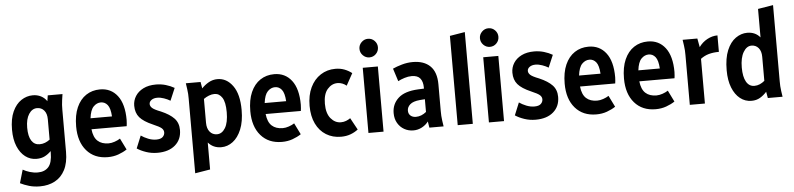

<svg xmlns="http://www.w3.org/2000/svg" viewBox="-51 -1040 6335 1532"><g transform="rotate(-5 3116.5 -274.5)"><path d="M33 -273Q33 -361 59.5 -418.5Q86 -476 129 -504.5Q172 -533 222 -533Q257 -533 286 -518.5Q315 -504 334 -476L341 -522H459L452 -474Q449 -453 448 -436Q447 -419 447 -398V-60Q447 27 417.5 84Q388 141 336 168.5Q284 196 217 196Q169 196 130 184.5Q91 173 59 157L90 51Q114 65 145.5 74.5Q177 84 209 84Q264 84 294.5 50Q325 16 325 -65V-77Q303 -54 275 -39.5Q247 -25 208 -25Q158 -25 118.5 -55Q79 -85 56 -140.5Q33 -196 33 -273ZM155 -279Q155 -210 178 -174.5Q201 -139 243 -139Q266 -139 286.5 -147Q307 -155 325 -169V-332Q325 -377 303.5 -402.5Q282 -428 247 -428Q207 -428 181 -388Q155 -348 155 -279Z M545 -255Q545 -345 572.5 -407Q600 -469 648.5 -501Q697 -533 760 -533Q848 -533 899.5 -466Q951 -399 951 -272Q951 -257 949.5 -244Q948 -231 947 -222H665Q672 -157 704.5 -127.5Q737 -98 792 -98Q815 -98 841 -107Q867 -116 885 -128L930 -37Q900 -17 861 -3Q822 11 776 11Q669 11 607 -60.5Q545 -132 545 -255ZM758 -429Q725 -429 699 -402.5Q673 -376 665 -310H837Q833 -376 811.5 -402.5Q790 -429 758 -429Z M1011 -38 1052 -138Q1076 -121 1108.5 -108Q1141 -95 1173 -95Q1209 -95 1225 -110.5Q1241 -126 1241 -147Q1241 -166 1225 -180.5Q1209 -195 1157 -217Q1083 -249 1052 -285.5Q1021 -322 1021 -379Q1021 -421 1043 -456Q1065 -491 1107 -512Q1149 -533 1208 -533Q1249 -533 1286.5 -522Q1324 -511 1355 -493L1313 -394Q1292 -407 1263.5 -417Q1235 -427 1210 -427Q1181 -427 1163 -414Q1145 -401 1145 -382Q1145 -365 1161 -350Q1177 -335 1229 -315Q1299 -285 1333.5 -248.5Q1368 -212 1368 -155Q1368 -79 1316 -34Q1264 11 1174 11Q1126 11 1083.5 -3.5Q1041 -18 1011 -38Z M1447 -522H1565L1574 -470Q1598 -496 1630.5 -514.5Q1663 -533 1701 -533Q1774 -533 1823 -465.5Q1872 -398 1872 -271Q1872 -179 1846 -116Q1820 -53 1777.5 -21Q1735 11 1685 11Q1620 11 1580 -36V180L1459 200V-398Q1459 -419 1458 -436Q1457 -453 1454 -474ZM1580 -194Q1580 -148 1602 -121.5Q1624 -95 1660 -95Q1700 -95 1726 -138Q1752 -181 1752 -264Q1752 -344 1728.5 -380.5Q1705 -417 1667 -417Q1645 -417 1622 -408Q1599 -399 1580 -385Z M1940 -255Q1940 -345 1967.5 -407Q1995 -469 2043.5 -501Q2092 -533 2155 -533Q2243 -533 2294.5 -466Q2346 -399 2346 -272Q2346 -257 2344.5 -244Q2343 -231 2342 -222H2060Q2067 -157 2099.5 -127.5Q2132 -98 2187 -98Q2210 -98 2236 -107Q2262 -116 2280 -128L2325 -37Q2295 -17 2256 -3Q2217 11 2171 11Q2064 11 2002 -60.5Q1940 -132 1940 -255ZM2153 -429Q2120 -429 2094 -402.5Q2068 -376 2060 -310H2232Q2228 -376 2206.5 -402.5Q2185 -429 2153 -429Z M2415 -256Q2415 -341 2444.5 -403Q2474 -465 2526.5 -499Q2579 -533 2645 -533Q2685 -533 2717.5 -520.5Q2750 -508 2777 -487L2724 -391Q2710 -403 2691.5 -410.5Q2673 -418 2652 -418Q2606 -418 2572 -379Q2538 -340 2538 -262Q2538 -185 2572 -144.5Q2606 -104 2653 -104Q2675 -104 2694.5 -111.5Q2714 -119 2729 -130L2781 -35Q2754 -14 2720 -1.5Q2686 11 2644 11Q2577 11 2525 -21Q2473 -53 2444 -113Q2415 -173 2415 -256Z M2851 -675Q2851 -705 2873 -727Q2895 -749 2925 -749Q2956 -749 2977.5 -727Q2999 -705 2999 -675Q2999 -644 2977.5 -622Q2956 -600 2925 -600Q2895 -600 2873 -622Q2851 -644 2851 -675ZM2864 0V-522H2985V0Z M3078 -140Q3078 -212 3129.5 -259.5Q3181 -307 3290 -312L3336 -314V-323Q3336 -370 3315 -396Q3294 -422 3247 -422Q3219 -422 3189 -412.5Q3159 -403 3137 -391L3104 -494Q3134 -508 3177.5 -520.5Q3221 -533 3265 -533Q3355 -533 3404.5 -484.5Q3454 -436 3454 -338V-124Q3454 -103 3455 -86Q3456 -69 3459 -47L3466 0H3352L3344 -50Q3324 -23 3292 -6Q3260 11 3224 11Q3184 11 3151 -7.5Q3118 -26 3098 -60Q3078 -94 3078 -140ZM3193 -150Q3193 -124 3210 -109.5Q3227 -95 3253 -95Q3297 -95 3336 -127V-229L3296 -226Q3241 -221 3217 -199.5Q3193 -178 3193 -150Z M3579 0V-715L3700 -735V0Z M3816 -675Q3816 -705 3838 -727Q3860 -749 3890 -749Q3921 -749 3942.5 -727Q3964 -705 3964 -675Q3964 -644 3942.5 -622Q3921 -600 3890 -600Q3860 -600 3838 -622Q3816 -644 3816 -675ZM3829 0V-522H3950V0Z M4040 -38 4081 -138Q4105 -121 4137.5 -108Q4170 -95 4202 -95Q4238 -95 4254 -110.5Q4270 -126 4270 -147Q4270 -166 4254 -180.5Q4238 -195 4186 -217Q4112 -249 4081 -285.5Q4050 -322 4050 -379Q4050 -421 4072 -456Q4094 -491 4136 -512Q4178 -533 4237 -533Q4278 -533 4315.5 -522Q4353 -511 4384 -493L4342 -394Q4321 -407 4292.5 -417Q4264 -427 4239 -427Q4210 -427 4192 -414Q4174 -401 4174 -382Q4174 -365 4190 -350Q4206 -335 4258 -315Q4328 -285 4362.5 -248.5Q4397 -212 4397 -155Q4397 -79 4345 -34Q4293 11 4203 11Q4155 11 4112.5 -3.5Q4070 -18 4040 -38Z M4458 -255Q4458 -345 4485.5 -407Q4513 -469 4561.5 -501Q4610 -533 4673 -533Q4761 -533 4812.5 -466Q4864 -399 4864 -272Q4864 -257 4862.5 -244Q4861 -231 4860 -222H4578Q4585 -157 4617.5 -127.5Q4650 -98 4705 -98Q4728 -98 4754 -107Q4780 -116 4798 -128L4843 -37Q4813 -17 4774 -3Q4735 11 4689 11Q4582 11 4520 -60.5Q4458 -132 4458 -255ZM4671 -429Q4638 -429 4612 -402.5Q4586 -376 4578 -310H4750Q4746 -376 4724.5 -402.5Q4703 -429 4671 -429Z M4933 -255Q4933 -345 4960.5 -407Q4988 -469 5036.5 -501Q5085 -533 5148 -533Q5236 -533 5287.5 -466Q5339 -399 5339 -272Q5339 -257 5337.5 -244Q5336 -231 5335 -222H5053Q5060 -157 5092.5 -127.5Q5125 -98 5180 -98Q5203 -98 5229 -107Q5255 -116 5273 -128L5318 -37Q5288 -17 5249 -3Q5210 11 5164 11Q5057 11 4995 -60.5Q4933 -132 4933 -255ZM5146 -429Q5113 -429 5087 -402.5Q5061 -376 5053 -310H5225Q5221 -376 5199.5 -402.5Q5178 -429 5146 -429Z M5426 -522H5544L5557 -452Q5584 -490 5624 -511.5Q5664 -533 5706 -533V-401Q5661 -401 5625 -391Q5589 -381 5559 -358V0H5438V-398Q5438 -419 5437 -436Q5436 -453 5433 -474Z M5755 -249Q5755 -346 5781.5 -409Q5808 -472 5851.5 -502.5Q5895 -533 5944 -533Q6009 -533 6047 -487V-715L6169 -735V-124Q6169 -103 6170 -86Q6171 -69 6174 -47L6181 0H6063L6054 -51Q6030 -24 6000.5 -6.5Q5971 11 5932 11Q5881 11 5841 -20.5Q5801 -52 5778 -110Q5755 -168 5755 -249ZM5877 -260Q5877 -186 5900 -146Q5923 -106 5965 -106Q5988 -106 6008.5 -115Q6029 -124 6047 -139V-332Q6047 -377 6025.5 -402.5Q6004 -428 5969 -428Q5930 -428 5903.5 -383Q5877 -338 5877 -260Z"/></g></svg>

Font: Radio Canada Condensed SemiBold
Style: Regular
Weight: 600
Width: 3
Designer: Charles Daoud, Etienne Aubert Bonn, Alexandre Saumier Demers, Jacques Le Bailly
Foundry: Radio-Canada
Version: Version 2.104; ttfautohint (v1.8.4.7-5d5b);gftools[0.9.28.de